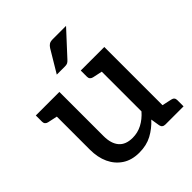

<svg xmlns="http://www.w3.org/2000/svg" viewBox="-201 -858 997 997"><g transform="rotate(-45 297.5 -359.5)"><path d="M249 8Q194 8 156 -17Q118 -42 98 -85Q78 -128 78 -185V-509H178V-185Q178 -130 203 -100.5Q228 -71 279 -71Q316 -71 348.5 -88Q381 -105 408 -136V-509H508V0H448Q426 0 422 -20L414 -70Q382 -35 342 -13.5Q302 8 249 8ZM480 0 492 -85 561 -70Q571 -68 576 -62Q581 -56 581 -46V0ZM107 -509 95 -424 25 -439Q16 -441 10.5 -447Q5 -453 5 -463V-509ZM437 -509 425 -424 355 -439Q346 -441 340.5 -447Q335 -453 335 -463V-509ZM232 -582 305 -704Q312 -715 321 -721Q330 -727 348 -727H445L326 -598Q318 -589 311 -585.5Q304 -582 292 -582Z"/></g></svg>

Font: Aleo Medium
Style: Regular
Weight: 500
Designer: Alessio Laiso
Foundry: Alessio Laiso
Version: Version 2.001;gftools[0.9.29]